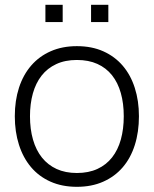

<svg xmlns="http://www.w3.org/2000/svg" viewBox="-20 -742 623 778"><path d="M349 -722.5H419V-652.5H349ZM164 -722.5H234V-652.5H164ZM291.5 15Q231.5 15 184.5 -6Q137.5 -27 105.5 -65Q73.5 -103 56.8 -155.5Q40 -208 40 -271Q40 -334.5 57 -386.8Q74 -439 106.5 -476.5Q139 -514 185.8 -534.5Q232.5 -555 291.5 -555Q352 -555 398.8 -534Q445.5 -513 477.5 -475.5Q509.5 -438 526.2 -385.8Q543 -333.5 543 -271Q543 -207 526.2 -154.2Q509.5 -101.5 477.2 -64Q445 -26.5 398.2 -5.8Q351.5 15 291.5 15ZM291.5 -41Q339 -41 374.8 -57.5Q410.5 -74 434.2 -104.2Q458 -134.5 469.8 -177Q481.5 -219.5 481.5 -271Q481.5 -323 469.5 -365.2Q457.5 -407.5 433.8 -437.2Q410 -467 374.5 -483Q339 -499 291.5 -499Q243.5 -499 207.8 -482.2Q172 -465.5 148.5 -435.5Q125 -405.5 113.2 -363.5Q101.5 -321.5 101.5 -271Q101.5 -218.5 113.8 -176Q126 -133.5 150 -103.5Q174 -73.5 209.5 -57.2Q245 -41 291.5 -41Z"/></svg>

Font: Vela Sans Light
Style: Regular
Weight: 300
Designer: Principal design: Mikhail Sharanda - project Manrope.
Design modification: Ravid Balaliev
Foundry: Mikhail Sharanda
Version: Version 1.001